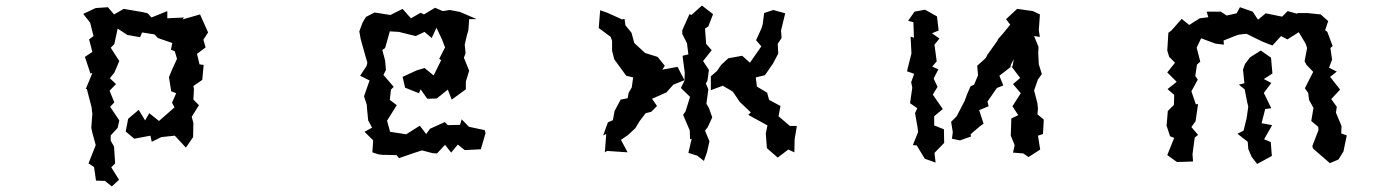

<svg xmlns="http://www.w3.org/2000/svg" viewBox="-20 -550 5040 692"><path d="M480 -154 442 -122 433 -76 464 -50 522 -61 527 -39 562 -56 610 -61 650 -18 676 -56 677 -107 671 -129 697 -171 677 -191 679 -229 677 -240 709 -262 714 -316 699 -318 690 -356 721 -379 713 -407 730 -433 701 -498 638 -480 643 -487 583 -484V-510L526 -487L512 -502L496 -506L426 -518L391 -498L369 -524L325 -521L280 -500L305 -468L317 -420L301 -408L313 -363L286 -345L306 -285L313 -287L289 -229H293L310 -164L312 -145L313 -142L309 -89L313 -71L325 -27L299 39L319 52L326 101L358 102L383 122L409 98L381 53L395 39L391 -22L379 -43V-62L404 -89L410 -116L377 -165L392 -181L375 -223L398 -247L376 -268L392 -288L410 -330L379 -378L392 -391L404 -447L439 -424L485 -416L492 -433L537 -426L549 -413L601 -395L596 -371L610 -365L618 -338L600 -299L589 -272L597 -221L615 -214L600 -180L609 -163L553 -114L518 -142L503 -116Z M1299 -489 1287 -469 1275 -437 1280 -409 1292 -366 1304 -324 1301 -312 1278 -277 1312 -260 1292 -203 1302 -172 1303 -157 1307 -116 1321 -90 1294 -75 1325 -44 1322 -1 1343 6 1357 8 1409 9 1418 20 1470 2 1501 -8 1539 2 1555 3 1584 -28 1606 0 1630 -29 1655 -9 1713 -12 1730 -70 1727 -81 1670 -93 1644 -120 1638 -100 1594 -99 1583 -110 1530 -86 1516 -67 1493 -97 1444 -66 1386 -75 1375 -115 1410 -171 1385 -190 1389 -227 1399 -237 1362 -280 1371 -298 1368 -332 1358 -370 1368 -377 1385 -437 1418 -435 1478 -420 1510 -435 1536 -413 1553 -450 1573 -408 1584 -379 1563 -338 1570 -333 1543 -278 1510 -305 1481 -296 1431 -273 1440 -234 1490 -214 1496 -228 1520 -194 1554 -195 1594 -227 1608 -191 1659 -228V-256L1671 -295L1652 -342L1658 -358L1655 -389L1663 -424L1668 -440L1671 -481H1698L1638 -507L1601 -514L1576 -510L1548 -522L1508 -498L1496 -504L1461 -484L1431 -518L1387 -496L1330 -505Z M2585 -241 2621 -220 2646 -183 2686 -145 2677 -136 2746 -98 2740 -69 2744 -16 2783 18 2821 -11 2843 -1 2844 -48 2852 -96H2827L2786 -131L2793 -168L2752 -190L2745 -215L2748 -214L2708 -238L2704 -271L2737 -279L2766 -321L2785 -357L2783 -392L2797 -413L2795 -440L2803 -473L2810 -502L2767 -514L2734 -503L2729 -463L2725 -449L2705 -405L2724 -383L2683 -324L2655 -349L2605 -340L2579 -316L2564 -294L2542 -275V-225ZM2138 -449 2181 -417 2186 -403V-367L2194 -336L2237 -277L2262 -271L2257 -235L2246 -216L2242 -196L2217 -191L2195 -150L2189 -117L2171 -109L2154 -62L2165 -67L2160 -1L2168 -6L2242 -1L2218 -46L2243 -63L2270 -88L2285 -113L2307 -142L2327 -147L2348 -168L2330 -194L2382 -217L2407 -245L2447 -261L2422 -309L2367 -299L2376 -313L2350 -345L2305 -359L2266 -395L2256 -432L2234 -459L2231 -482L2222 -480L2169 -504L2143 -513ZM2434 -233 2467 -201 2451 -149 2442 -136 2466 -80 2467 -48 2473 -50 2461 1 2493 11 2517 30 2528 -1 2537 -41 2521 -79 2531 -92 2547 -127 2535 -161 2526 -176 2533 -228 2524 -249 2530 -260 2535 -298 2514 -330 2545 -369 2525 -392 2521 -447 2533 -455 2550 -499 2510 -530 2472 -496 2465 -499 2439 -441V-428L2456 -394L2461 -354L2440 -349L2448 -288L2447 -259Z M3276 -508 3253 -475 3272 -470 3274 -414 3262 -418 3265 -357 3256 -322 3249 -293 3275 -284 3264 -254 3268 -234 3260 -178 3286 -160 3278 -142 3287 -91 3289 -74 3270 -27 3284 -26 3313 22 3352 36 3348 1 3383 -35 3382 -84 3347 -98V-131L3378 -157L3342 -209L3359 -237L3345 -267L3362 -300L3340 -310L3356 -329L3348 -389L3366 -411L3339 -430L3363 -440L3357 -491L3314 -515ZM3408 -111 3414 -74 3411 -50 3440 -44 3480 -58 3478 -66 3513 -96 3525 -104 3509 -153 3543 -167 3539 -184 3573 -233 3596 -242 3582 -277 3622 -308 3623 -316 3634 -337 3629 -310 3625 -311 3657 -269 3631 -247 3659 -214 3629 -167 3650 -135 3625 -123 3623 -61 3637 -27 3631 0 3668 3 3687 16 3729 -11 3721 -61 3739 -67 3742 -119 3719 -138 3721 -158 3719 -178 3707 -224 3721 -264 3735 -283 3724 -318 3722 -358 3723 -381 3707 -420 3728 -417 3724 -440 3728 -498 3703 -510 3646 -518 3606 -481 3621 -461 3594 -428 3578 -410 3574 -402 3539 -353 3533 -341 3502 -313 3505 -279 3491 -245 3478 -239 3465 -209 3457 -187 3428 -131Z M4661 -434 4686 -392 4691 -377 4682 -329 4689 -316 4713 -291 4683 -232 4695 -215 4698 -190 4714 -161 4706 -114 4731 -93 4732 -81 4710 -24 4712 -15 4773 38 4804 25 4822 -4 4834 -62 4814 -69 4815 -96 4795 -144 4798 -165 4778 -193 4810 -227 4774 -273 4798 -292 4770 -306 4781 -335 4775 -377 4783 -384 4764 -435 4756 -441 4767 -474 4740 -498 4692 -503H4660L4653 -501L4621 -510L4601 -490L4542 -502L4514 -479L4495 -508L4449 -524L4437 -502L4401 -494L4380 -508H4329L4335 -488L4304 -484L4266 -460L4239 -482L4202 -440L4191 -432L4187 -368L4194 -345L4215 -324L4187 -289L4221 -255L4188 -229L4212 -208L4211 -172L4189 -150L4185 -102L4184 -99L4197 -59L4212 -53L4187 9L4222 34L4280 32L4278 6L4286 -54L4298 -64L4274 -92L4289 -113L4298 -175L4290 -174L4274 -221L4297 -263L4288 -276L4294 -317L4306 -328L4293 -378L4309 -412L4360 -393L4391 -389L4390 -404L4440 -424L4459 -427L4473 -428L4530 -400L4566 -386L4597 -420L4620 -408ZM4440 -68 4477 -39 4479 -13 4491 15 4511 41 4564 12 4560 -38 4536 -48 4565 -99 4527 -106 4540 -157 4562 -160 4535 -215 4562 -251 4535 -265 4566 -285 4561 -342 4524 -368 4485 -343 4467 -319 4460 -299 4465 -250 4445 -245 4466 -228 4475 -182 4479 -166 4473 -124 4462 -79Z"/></svg>

Font: チョークS
Style: Regular
Weight: 400
Designer: [Stick] Fontworks Inc.
Foundry: [Stick] Fontworks Inc.
Version: Version 1.200;FEAKit 1.0